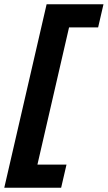

<svg xmlns="http://www.w3.org/2000/svg" viewBox="-34 -770 504 898"><path d="M-14 108 184 -750H450L425 -642H289L141 0H277L252 108Z"/></svg>

Font: Instrument Sans Condensed
Style: Bold Italic
Weight: 700
Width: 3
Italic angle: -13°
Designer: Rodrigo Fuenzalida
Foundry: fragTYPE
Version: Version 1.000;gftools[0.9.28]